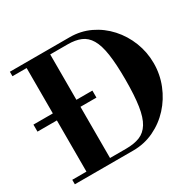

<svg xmlns="http://www.w3.org/2000/svg" viewBox="-176 -934 1136 1114"><g transform="rotate(-30 391.5 -377.0)"><path d="M20 0V-30H381Q435 -30 472.5 -45Q510 -60 533.5 -98Q557 -136 567.5 -204.5Q578 -273 578 -379Q578 -483 568 -550.5Q558 -618 535.5 -656Q513 -694 477 -709Q441 -724 390 -724H20V-754H421Q494 -754 557 -724Q620 -694 667.5 -641.5Q715 -589 741.5 -521.5Q768 -454 768 -380Q768 -305 740.5 -236.5Q713 -168 664.5 -115Q616 -62 551 -31Q486 0 411 0ZM115 -15V-754H273V-15ZM-15 -373V-420H380V-373Z"/></g></svg>

Font: Libre Bodoni
Style: Bold
Weight: 700
Designer: Pablo Impallari, Rodrigo Fuenzalida
Foundry: Impallari Type
Version: Version 2.005;gftools[0.9.23]